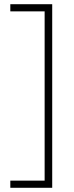

<svg xmlns="http://www.w3.org/2000/svg" viewBox="-20 -734 353 912"><path d="M29 124H192V-680H29V-714H228V158H29Z"/></svg>

Font: Noto Sans Khmer SemiCondensed ExtraLight
Style: Regular
Weight: 200
Width: 4
Designer: Danh Hong and the Monotype Design Team
Foundry: Monotype Imaging Inc.
Version: Version 2.004; ttfautohint (v1.8.4.7-5d5b)